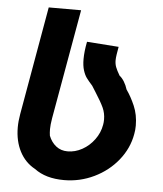

<svg xmlns="http://www.w3.org/2000/svg" viewBox="-53 -771 706 833"><g transform="rotate(5 300.0 -355.0)"><path d="M127.5 -21.5Q84 -45 60.5 -90.2Q37 -135.5 37 -195Q37 -221.5 42.5 -253L125.5 -725H266.5L182 -247.5Q177 -217.5 177 -199.5Q177 -184.5 179 -171Q190 -143 211 -126.5Q232 -110 261 -110Q294 -110 324.8 -127Q355.5 -144 377.2 -173.5Q399 -203 405 -238.5Q407 -249 407 -261.5Q407 -289 396 -313Q385 -337 360 -376L343 -403Q325.5 -422.5 316.8 -434.5Q308 -446.5 301.8 -466.2Q295.5 -486 295.5 -515Q295.5 -548 304 -591L442.5 -581Q439 -562.5 436.8 -547.2Q434.5 -532 434.5 -521.5Q434.5 -506 439.5 -492.5Q444.5 -479 457.5 -457Q469 -448 478.2 -432.8Q487.5 -417.5 493 -399.5Q513 -371.5 529.8 -332.8Q546.5 -294 546.5 -247Q546.5 -227.5 543 -210Q532 -147 490.5 -95.5Q449 -44 387.2 -14.2Q325.5 15.5 256.5 15.5Q176.5 15.5 127.5 -21.5Z"/></g></svg>

Font: JuliaMono ExtraBold
Style: Italic
Weight: 800
Italic angle: -9°
Monospace: yes
Designer: cormullion
Foundry: corm
Version: Version 0.057; ttfautohint (v1.8.4)